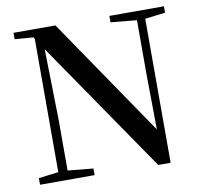

<svg xmlns="http://www.w3.org/2000/svg" viewBox="-81 -823 970 915"><g transform="rotate(-10 403.5 -365.0)"><path d="M612 5H672V-692L770 -704V-735H506V-704L632 -692V-427L635 -163L245 -735H42V-704L132 -697L137 -689V-44L41 -32V0H305V-32L182 -44V-285L175 -632Z"/></g></svg>

Font: GenKiMin2 TW SB
Style: Regular
Weight: 600
Version: Version 2.100;PS 2.1;hotconv 16.6.51;makeotf.lib2.5.65220 DE